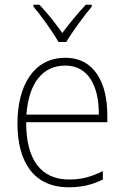

<svg xmlns="http://www.w3.org/2000/svg" viewBox="-20 -784 529 814"><path d="M228 -606H261C286 -649 335 -715 369 -756V-764H344C308 -726 273 -683 244 -644C217 -683 180 -730 147 -764H122V-756C154 -718 203 -650 228 -606ZM257 -539C122 -539 54 -420 54 -261C54 -99 122 10 271 10C328 10 372 -1 416 -23V-59C364 -33 326 -23 272 -23C153 -23 90 -109 91 -266H435V-296C435 -430 382 -539 257 -539ZM257 -506C355 -506 400 -418 399 -298H92C102 -435 163 -506 257 -506Z"/></svg>

Font: Noto Sans Bengali SemiCondensed ExtraLight
Style: Regular
Weight: 200
Width: 4
Designer: Joana Ranito - Universal Thirst; Jelle Bosma - Monotype Design Team
Foundry: Universal Thirst ehf.
Version: Version 3.000